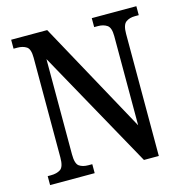

<svg xmlns="http://www.w3.org/2000/svg" viewBox="-106 -812 875 911"><g transform="rotate(-15 332.0 -357.0)"><path d="M29 0V-44H45Q74 -44 92 -56Q110 -68 110 -114V-604Q110 -647 92 -658.5Q74 -670 48 -670H29V-714H206L506 -166V-604Q506 -646 488 -658Q470 -670 444 -670H425V-714H644V-670H625Q598 -670 580.5 -657Q563 -644 563 -600V0H490L167 -582V-114Q167 -68 184 -56Q201 -44 229 -44H248V0Z"/></g></svg>

Font: Noto Serif Tamil Condensed Medium
Style: Regular
Weight: 500
Width: 3
Designer: Indian Type Foundry, Tom Grace, and the Monotype Design Team
Foundry: Monotype Imaging Inc.
Version: Version 2.004; ttfautohint (v1.8.4.7-5d5b)